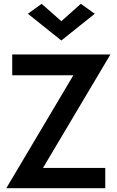

<svg xmlns="http://www.w3.org/2000/svg" viewBox="-20 -985 615 1005"><path d="M301 -874 198 -965 126 -913 301 -773 476 -913 403 -965ZM44 -591H364L13 0H531V-106H205L558 -700H44Z"/></svg>

Font: Jost Medium
Style: Regular
Weight: 500
Version: Version 3.710